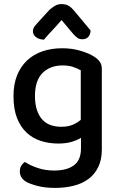

<svg xmlns="http://www.w3.org/2000/svg" viewBox="-20 -718 585 939"><path d="M376 -44Q357 -32 329.5 -24Q302 -16 264 -16Q220 -16 180.5 -28.5Q141 -41 111 -68.5Q81 -96 63.5 -140Q46 -184 46 -248Q46 -306 63.5 -349.5Q81 -393 112.5 -422.5Q144 -452 187.5 -467Q231 -482 284 -482Q333 -482 374.5 -469.5Q416 -457 442 -440Q459 -429 468.5 -415Q478 -401 478 -381V13Q478 63 460.5 99Q443 135 412.5 157.5Q382 180 340 190.5Q298 201 250 201Q199 201 162 191Q125 181 108 171Q77 152 77 121Q77 104 84 92.5Q91 81 102 74Q125 90 163 103Q201 116 244 116Q307 116 341.5 90.5Q376 65 376 8ZM279 -98Q313 -98 336 -108Q359 -118 375 -132V-374Q360 -383 338 -390.5Q316 -398 286 -398Q225 -398 188 -361Q151 -324 151 -249Q151 -208 161 -179Q171 -150 188 -132Q205 -114 228.5 -106Q252 -98 279 -98ZM281 -620Q257 -592 236 -570Q215 -548 195 -524Q171 -525 156 -536.5Q141 -548 141 -565Q141 -578 148.5 -588Q156 -598 169 -612L222 -670Q237 -683 250.5 -690.5Q264 -698 281 -698Q300 -698 313.5 -691Q327 -684 343 -665L423 -569Q423 -552 413 -539Q403 -526 382 -526Q368 -526 358.5 -533Q349 -540 339 -551Z"/></svg>

Font: Baloo Bhaina 2 Medium
Style: Regular
Weight: 500
Designer: Yesha Goshar, Manish Minz, Shuchita Grover and Ek Type
Foundry: Ek Type
Version: Version 1.640;hotconv 1.0.111;makeotfexe 2.5.65597; ttfautoh